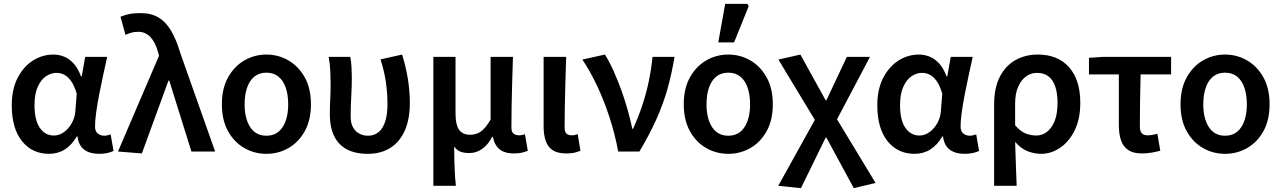

<svg xmlns="http://www.w3.org/2000/svg" viewBox="-20 -786 6647 996"><path d="M234 12Q147 12 94 -54Q41 -120 41 -240Q41 -323 71.5 -382Q102 -441 151 -472Q200 -503 257 -503Q286 -503 313 -492Q340 -481 362.5 -456Q385 -431 400 -390H404L422 -491H536Q526 -446 515 -395.5Q504 -345 494.5 -295.5Q485 -246 479 -203.5Q473 -161 473 -130Q473 -105 487 -93.5Q501 -82 521 -82Q529 -82 537.5 -84Q546 -86 554 -89L569 -3Q557 3 538 7.5Q519 12 494 12Q446 12 417 -9.5Q388 -31 382 -78H378Q326 12 234 12ZM260 -83Q287 -83 311.5 -100.5Q336 -118 352.5 -147.5Q369 -177 371 -212L378 -300Q366 -341 349.5 -364.5Q333 -388 314 -398Q295 -408 273 -408Q244 -408 218 -390Q192 -372 175.5 -335Q159 -298 159 -241Q159 -163 186.5 -123Q214 -83 260 -83Z M716 10 592 0 805 -497 800 -515Q786 -567 760 -594Q734 -621 698 -621Q676 -621 661 -616.5Q646 -612 631 -605L605 -699Q626 -708 649.5 -713Q673 -718 711 -718Q764 -718 802 -695.5Q840 -673 867.5 -626.5Q895 -580 916 -509L1096 0H973L858 -368H854Z M1362 12Q1300 12 1247.5 -18Q1195 -48 1163 -105.5Q1131 -163 1131 -245Q1131 -327 1163 -384.5Q1195 -442 1247.5 -472.5Q1300 -503 1362 -503Q1424 -503 1476.5 -472.5Q1529 -442 1561 -384.5Q1593 -327 1593 -245Q1593 -163 1561 -105.5Q1529 -48 1476.5 -18Q1424 12 1362 12ZM1362 -82Q1417 -82 1446 -126.5Q1475 -171 1475 -245Q1475 -295 1462 -332Q1449 -369 1424 -389Q1399 -409 1362 -409Q1325 -409 1300 -389Q1275 -369 1262 -332Q1249 -295 1249 -245Q1249 -171 1278 -126.5Q1307 -82 1362 -82Z M1888 12Q1822 12 1778 -12Q1734 -36 1712.5 -82Q1691 -128 1691 -190Q1691 -230 1693 -269.5Q1695 -309 1695 -348Q1695 -378 1693.5 -415Q1692 -452 1685 -491H1797Q1802 -466 1803.5 -436.5Q1805 -407 1805 -373Q1805 -337 1802 -283Q1799 -229 1799 -182Q1799 -147 1811.5 -125Q1824 -103 1844.5 -92.5Q1865 -82 1889 -82Q1920 -82 1942.5 -99.5Q1965 -117 1977.5 -153.5Q1990 -190 1990 -247Q1990 -299 1982.5 -355Q1975 -411 1954 -478L2066 -503Q2085 -442 2095.5 -378.5Q2106 -315 2106 -252Q2106 -168 2080 -109Q2054 -50 2005 -19Q1956 12 1888 12Z M2228 178V-491H2343V-198Q2343 -140 2361 -113.5Q2379 -87 2418 -87Q2438 -87 2455.5 -93.5Q2473 -100 2490 -117.5Q2507 -135 2525 -166V-491H2641Q2639 -429 2637 -363Q2635 -297 2634 -235.5Q2633 -174 2633 -124Q2633 -102 2644 -93Q2655 -84 2673 -84Q2680 -84 2688 -85.5Q2696 -87 2703 -90L2718 -4Q2704 2 2687.5 6Q2671 10 2645 10Q2598 10 2571.5 -11.5Q2545 -33 2537 -76H2533Q2511 -34 2480.5 -13Q2450 8 2414 8Q2390 8 2370.5 1.5Q2351 -5 2336 -26Q2336 16 2337 48.5Q2338 81 2339.5 111Q2341 141 2345 178Z M2918 10Q2873 10 2847.5 -6.5Q2822 -23 2811 -55Q2800 -87 2800 -130V-491H2917Q2915 -429 2913 -363Q2911 -297 2910 -235.5Q2909 -174 2909 -124Q2909 -102 2918.5 -93Q2928 -84 2946 -84Q2953 -84 2961 -85.5Q2969 -87 2977 -90L2991 -4Q2977 2 2960.5 6Q2944 10 2918 10Z M3187 0Q3170 -91 3142 -177Q3114 -263 3078 -339.5Q3042 -416 3001 -477L3118 -503Q3141 -467 3162.5 -419Q3184 -371 3203 -318.5Q3222 -266 3236.5 -214Q3251 -162 3260 -118H3264Q3291 -177 3312 -240Q3333 -303 3346 -366.5Q3359 -430 3365 -491H3479Q3465 -405 3443 -326.5Q3421 -248 3385.5 -168.5Q3350 -89 3297 0Z M3758 12Q3696 12 3643.5 -18Q3591 -48 3559 -105.5Q3527 -163 3527 -245Q3527 -327 3559 -384.5Q3591 -442 3643.5 -472.5Q3696 -503 3758 -503Q3820 -503 3872.5 -472.5Q3925 -442 3957 -384.5Q3989 -327 3989 -245Q3989 -163 3957 -105.5Q3925 -48 3872.5 -18Q3820 12 3758 12ZM3758 -82Q3813 -82 3842 -126.5Q3871 -171 3871 -245Q3871 -295 3858 -332Q3845 -369 3820 -389Q3795 -409 3758 -409Q3721 -409 3696 -389Q3671 -369 3658 -332Q3645 -295 3645 -245Q3645 -171 3674 -126.5Q3703 -82 3758 -82ZM3706 -566 3742 -766H3857L3864 -754L3788 -566Z M4135 190 4017 178 4207 -164 4018 -477 4132 -503 4263 -266H4267L4373 -491H4493L4322 -167L4522 163L4409 190L4267 -72H4263Z M4724 12Q4637 12 4584 -54Q4531 -120 4531 -240Q4531 -323 4561.5 -382Q4592 -441 4641 -472Q4690 -503 4747 -503Q4776 -503 4803 -492Q4830 -481 4852.5 -456Q4875 -431 4890 -390H4894L4912 -491H5026Q5016 -446 5005 -395.5Q4994 -345 4984.5 -295.5Q4975 -246 4969 -203.5Q4963 -161 4963 -130Q4963 -105 4977 -93.5Q4991 -82 5011 -82Q5019 -82 5027.5 -84Q5036 -86 5044 -89L5059 -3Q5047 3 5028 7.5Q5009 12 4984 12Q4936 12 4907 -9.5Q4878 -31 4872 -78H4868Q4816 12 4724 12ZM4750 -83Q4777 -83 4801.5 -100.5Q4826 -118 4842.5 -147.5Q4859 -177 4861 -212L4868 -300Q4856 -341 4839.5 -364.5Q4823 -388 4804 -398Q4785 -408 4763 -408Q4734 -408 4708 -390Q4682 -372 4665.5 -335Q4649 -298 4649 -241Q4649 -163 4676.5 -123Q4704 -83 4750 -83Z M5137 178V-243Q5137 -332 5167.5 -389.5Q5198 -447 5249 -475Q5300 -503 5363 -503Q5468 -503 5526 -437Q5584 -371 5584 -253Q5584 -169 5555 -110Q5526 -51 5479.5 -19.5Q5433 12 5381 12Q5346 12 5311 -1.5Q5276 -15 5246 -50Q5247 -9 5248.5 28Q5250 65 5251 101.5Q5252 138 5254 178ZM5356 -83Q5386 -83 5411 -102Q5436 -121 5451 -158.5Q5466 -196 5466 -252Q5466 -301 5454.5 -336Q5443 -371 5419.5 -389.5Q5396 -408 5359 -408Q5328 -408 5302.5 -389.5Q5277 -371 5261.5 -335.5Q5246 -300 5246 -249V-136Q5275 -103 5302 -93Q5329 -83 5356 -83Z M5904 10Q5859 10 5833 -7.5Q5807 -25 5795.5 -57.5Q5784 -90 5784 -136V-400H5629V-486L5701 -491H6055V-400H5897Q5895 -327 5894 -257.5Q5893 -188 5893 -130Q5893 -105 5903.5 -94.5Q5914 -84 5932 -84Q5945 -84 5957 -86Q5969 -88 5984 -92L5999 -4Q5980 1 5955.5 5.5Q5931 10 5904 10Z M6335 12Q6273 12 6220.5 -18Q6168 -48 6136 -105.5Q6104 -163 6104 -245Q6104 -327 6136 -384.5Q6168 -442 6220.5 -472.5Q6273 -503 6335 -503Q6397 -503 6449.5 -472.5Q6502 -442 6534 -384.5Q6566 -327 6566 -245Q6566 -163 6534 -105.5Q6502 -48 6449.5 -18Q6397 12 6335 12ZM6335 -82Q6390 -82 6419 -126.5Q6448 -171 6448 -245Q6448 -295 6435 -332Q6422 -369 6397 -389Q6372 -409 6335 -409Q6298 -409 6273 -389Q6248 -369 6235 -332Q6222 -295 6222 -245Q6222 -171 6251 -126.5Q6280 -82 6335 -82Z"/></svg>

Font: Source Sans 3 SemiBold
Style: Regular
Weight: 600
Designer: Paul D. Hunt
Foundry: Adobe
Version: Version 3.046;hotconv 1.0.118;makeotfexe 2.5.65603